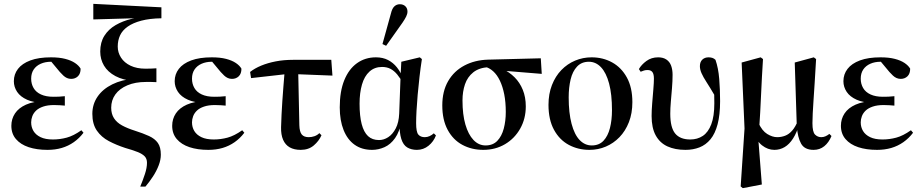

<svg xmlns="http://www.w3.org/2000/svg" viewBox="-20 -766 4775 998"><path d="M227 13Q171 13 129 -1Q87 -15 63 -43Q39 -71 39 -112Q39 -148 58 -176.5Q77 -205 115 -222Q153 -239 211 -241L207 -231Q156 -232 121 -247.5Q86 -263 69 -288.5Q52 -314 52 -344Q52 -380 73.5 -408Q95 -436 138 -452Q181 -468 245 -468Q288 -468 319 -460Q350 -452 370 -438.5Q390 -425 399 -409Q399 -383 385 -369.5Q371 -356 350 -356Q338 -356 328 -360.5Q318 -365 309.5 -373Q301 -381 291 -392L241 -452L282 -456L303 -439Q285 -444 272 -444.5Q259 -445 245 -445Q215 -445 191.5 -434.5Q168 -424 155 -404.5Q142 -385 142 -357Q142 -330 154.5 -308.5Q167 -287 193 -275Q219 -263 257 -263Q272 -263 286 -263.5Q300 -264 317 -266V-217Q303 -218 291 -219Q279 -220 261 -220Q228 -220 204.5 -212Q181 -204 167.5 -191Q154 -178 148 -162Q142 -146 142 -130Q142 -105 154 -85Q166 -65 191 -53Q216 -41 255 -41Q291 -41 326.5 -50.5Q362 -60 403 -89L414 -76Q392 -47 363.5 -27Q335 -7 301 3Q267 13 227 13Z M709 204Q723 170 733.5 138Q744 106 744 80Q744 59 732 46.5Q720 34 695 24Q670 14 631 3Q585 -12 546 -32.5Q507 -53 483.5 -87Q460 -121 460 -174Q460 -224 487 -263.5Q514 -303 563.5 -327.5Q613 -352 678 -357V-345Q620 -349 580 -370.5Q540 -392 520.5 -425Q501 -458 501 -498Q501 -546 522.5 -580Q544 -614 581 -635.5Q618 -657 664 -668Q710 -679 757 -682L748 -669V-673L465 -665V-746L819 -728V-671Q758 -670 714.5 -658.5Q671 -647 643.5 -627.5Q616 -608 604 -582Q592 -556 592 -524Q592 -493 609 -466.5Q626 -440 658.5 -424.5Q691 -409 736 -409Q752 -409 765.5 -409.5Q779 -410 793 -411V-339Q780 -340 766 -340Q752 -340 739 -340Q683 -340 642 -322.5Q601 -305 579.5 -275Q558 -245 558 -206Q558 -174 572.5 -151.5Q587 -129 614.5 -114Q642 -99 680 -87Q724 -73 754.5 -59Q785 -45 800.5 -23Q816 -1 816 38Q816 65 804.5 94.5Q793 124 775 151.5Q757 179 736 204Z M1063 13Q1007 13 965 -1Q923 -15 899 -43Q875 -71 875 -112Q875 -148 894 -176.5Q913 -205 951 -222Q989 -239 1047 -241L1043 -231Q992 -232 957 -247.5Q922 -263 905 -288.5Q888 -314 888 -344Q888 -380 909.5 -408Q931 -436 974 -452Q1017 -468 1081 -468Q1124 -468 1155 -460Q1186 -452 1206 -438.5Q1226 -425 1235 -409Q1235 -383 1221 -369.5Q1207 -356 1186 -356Q1174 -356 1164 -360.5Q1154 -365 1145.5 -373Q1137 -381 1127 -392L1077 -452L1118 -456L1139 -439Q1121 -444 1108 -444.5Q1095 -445 1081 -445Q1051 -445 1027.5 -434.5Q1004 -424 991 -404.5Q978 -385 978 -357Q978 -330 990.5 -308.5Q1003 -287 1029 -275Q1055 -263 1093 -263Q1108 -263 1122 -263.5Q1136 -264 1153 -266V-217Q1139 -218 1127 -219Q1115 -220 1097 -220Q1064 -220 1040.5 -212Q1017 -204 1003.5 -191Q990 -178 984 -162Q978 -146 978 -130Q978 -105 990 -85Q1002 -65 1027 -53Q1052 -41 1091 -41Q1127 -41 1162.5 -50.5Q1198 -60 1239 -89L1250 -76Q1228 -47 1199.5 -27Q1171 -7 1137 3Q1103 13 1063 13Z M1285 -360 1280 -392Q1304 -411 1338 -425Q1372 -439 1413.5 -447Q1455 -455 1503 -455H1702L1708 -373L1480 -382ZM1543 13Q1509 13 1486 0Q1463 -13 1451.5 -39.5Q1440 -66 1441 -105Q1442 -138 1443.5 -171Q1445 -204 1447.5 -239.5Q1450 -275 1453 -314.5Q1456 -354 1460 -401L1530 -398L1536 -115Q1537 -81 1548.5 -67Q1560 -53 1585 -53Q1600 -53 1614.5 -58Q1629 -63 1640 -74L1651 -63Q1638 -33 1611 -10Q1584 13 1543 13Z M1914 13Q1861 13 1823.5 -13.5Q1786 -40 1766 -90Q1746 -140 1746 -208Q1746 -291 1769.5 -349Q1793 -407 1835.5 -437.5Q1878 -468 1934 -468Q1970 -468 1997 -454Q2024 -440 2043 -416Q2062 -392 2074 -361H2086L2077 -330Q2061 -359 2045 -378.5Q2029 -398 2010 -408Q1991 -418 1966 -418Q1927 -418 1900.5 -394Q1874 -370 1861.5 -326.5Q1849 -283 1849 -227Q1849 -163 1860 -121Q1871 -79 1893 -58.5Q1915 -38 1950 -38Q1975 -38 1998 -53Q2021 -68 2037 -98.5Q2053 -129 2055 -176L2062 -366L2066 -445L2162 -468L2173 -459Q2166 -414 2160.5 -366Q2155 -318 2151 -273Q2147 -228 2145 -190Q2143 -152 2143 -126Q2143 -80 2154.5 -66.5Q2166 -53 2188 -53Q2201 -53 2213 -58.5Q2225 -64 2235 -73L2246 -62Q2234 -30 2207.5 -8.5Q2181 13 2147 13Q2118 13 2097 0.5Q2076 -12 2066 -43.5Q2056 -75 2056 -132L2067 -137Q2057 -81 2033.5 -48Q2010 -15 1978.5 -1Q1947 13 1914 13ZM1968 -537 2012 -696Q2018 -722 2030 -733Q2042 -744 2058 -744Q2076 -744 2087 -733.5Q2098 -723 2098 -706Q2098 -694 2091.5 -680.5Q2085 -667 2072 -648L1987 -528Z M2492 13Q2432 13 2383.5 -13Q2335 -39 2307 -91Q2279 -143 2279 -218Q2279 -292 2309.5 -344.5Q2340 -397 2394 -425.5Q2448 -454 2517 -456L2791 -463L2796 -382L2552 -402L2520 -417Q2470 -414 2440 -390Q2410 -366 2397 -328Q2384 -290 2384 -244Q2384 -171 2399 -119Q2414 -67 2441 -38.5Q2468 -10 2504 -10Q2542 -10 2565 -34Q2588 -58 2598.5 -97.5Q2609 -137 2609 -184Q2609 -235 2601 -275.5Q2593 -316 2578.5 -346.5Q2564 -377 2543.5 -395.5Q2523 -414 2498 -420L2519 -429Q2558 -424 2593 -407.5Q2628 -391 2655 -364Q2682 -337 2697.5 -299Q2713 -261 2713 -213Q2713 -149 2684 -97.5Q2655 -46 2605 -16.5Q2555 13 2492 13Z M3044 13Q2985 13 2936.5 -13Q2888 -39 2859.5 -91.5Q2831 -144 2831 -221Q2831 -278 2849 -324Q2867 -370 2898 -402Q2929 -434 2969.5 -451Q3010 -468 3055 -468Q3114 -468 3162 -441.5Q3210 -415 3238.5 -363Q3267 -311 3267 -235Q3267 -177 3249 -131Q3231 -85 3200 -53Q3169 -21 3129 -4Q3089 13 3044 13ZM3056 -10Q3094 -10 3117 -34.5Q3140 -59 3150.5 -100.5Q3161 -142 3161 -193Q3161 -276 3146 -332Q3131 -388 3104 -416.5Q3077 -445 3041 -445Q3003 -445 2979.5 -420Q2956 -395 2946 -353Q2936 -311 2936 -260Q2936 -179 2951 -122.5Q2966 -66 2993 -38Q3020 -10 3056 -10Z M3543 13Q3489 13 3449.5 -5Q3410 -23 3388.5 -62Q3367 -101 3367 -163Q3367 -191 3370 -228.5Q3373 -266 3376 -301.5Q3379 -337 3379 -357Q3379 -381 3371 -391.5Q3363 -402 3346 -402Q3336 -402 3327.5 -399.5Q3319 -397 3310 -393L3301 -407Q3314 -430 3340 -449Q3366 -468 3401 -468Q3427 -468 3444 -456.5Q3461 -445 3468.5 -424.5Q3476 -404 3476 -377Q3476 -345 3473 -308.5Q3470 -272 3467 -237.5Q3464 -203 3464 -175Q3464 -103 3489.5 -72Q3515 -41 3568 -41Q3605 -41 3633 -59.5Q3661 -78 3677 -119.5Q3693 -161 3693 -229Q3693 -247 3692.5 -267.5Q3692 -288 3692 -310L3705 -307L3694 -271Q3670 -312 3652.5 -339Q3635 -366 3626.5 -385.5Q3618 -405 3618 -422Q3618 -444 3630.5 -456Q3643 -468 3663 -468Q3674 -468 3683 -465Q3692 -462 3699 -455Q3714 -412 3718.5 -355.5Q3723 -299 3723 -240Q3723 -169 3710 -120Q3697 -71 3673 -42Q3649 -13 3616 0Q3583 13 3543 13Z M3830 203 3850 -98 3835 -441 3934 -468 3946 -459Q3943 -413 3940.5 -366.5Q3938 -320 3936 -274Q3934 -228 3931.5 -182.5Q3929 -137 3926 -94L3919 -76L3940 193L3841 212ZM4209 13Q4162 13 4144 -19.5Q4126 -52 4122 -108L4121 -130L4111 -441L4210 -468L4222 -459Q4218 -387 4214.5 -334Q4211 -281 4208.5 -243Q4206 -205 4204.5 -176.5Q4203 -148 4203 -126Q4203 -80 4216.5 -66.5Q4230 -53 4249 -53Q4260 -53 4270.5 -57.5Q4281 -62 4291 -70L4302 -59Q4288 -25 4264.5 -6Q4241 13 4209 13ZM4005 13Q3971 13 3941 -10.5Q3911 -34 3896 -82L3907 -101L3922 -128Q3941 -86 3968 -69.5Q3995 -53 4020 -53Q4041 -53 4061 -60.5Q4081 -68 4098 -87.5Q4115 -107 4129 -142L4142 -127L4136 -125Q4122 -77 4102.5 -46.5Q4083 -16 4058.5 -1.5Q4034 13 4005 13Z M4539 13Q4483 13 4441 -1Q4399 -15 4375 -43Q4351 -71 4351 -112Q4351 -148 4370 -176.5Q4389 -205 4427 -222Q4465 -239 4523 -241L4519 -231Q4468 -232 4433 -247.5Q4398 -263 4381 -288.5Q4364 -314 4364 -344Q4364 -380 4385.5 -408Q4407 -436 4450 -452Q4493 -468 4557 -468Q4600 -468 4631 -460Q4662 -452 4682 -438.5Q4702 -425 4711 -409Q4711 -383 4697 -369.5Q4683 -356 4662 -356Q4650 -356 4640 -360.5Q4630 -365 4621.5 -373Q4613 -381 4603 -392L4553 -452L4594 -456L4615 -439Q4597 -444 4584 -444.5Q4571 -445 4557 -445Q4527 -445 4503.5 -434.5Q4480 -424 4467 -404.5Q4454 -385 4454 -357Q4454 -330 4466.5 -308.5Q4479 -287 4505 -275Q4531 -263 4569 -263Q4584 -263 4598 -263.5Q4612 -264 4629 -266V-217Q4615 -218 4603 -219Q4591 -220 4573 -220Q4540 -220 4516.5 -212Q4493 -204 4479.5 -191Q4466 -178 4460 -162Q4454 -146 4454 -130Q4454 -105 4466 -85Q4478 -65 4503 -53Q4528 -41 4567 -41Q4603 -41 4638.5 -50.5Q4674 -60 4715 -89L4726 -76Q4704 -47 4675.5 -27Q4647 -7 4613 3Q4579 13 4539 13Z"/></svg>

Font: Source Serif 4 60pt SemiBold
Style: Regular
Weight: 600
Version: Version 4.004;hotconv 1.0.116;makeotfexe 2.5.65601